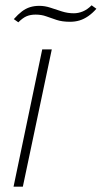

<svg xmlns="http://www.w3.org/2000/svg" viewBox="-20 -703 383 723"><path d="M31 0 139 -517H175L66 0ZM244 -621Q214 -621 193 -628Q172 -635 154 -641.5Q136 -648 114 -648Q95 -648 80.5 -642Q66 -636 49 -619L32 -631Q48 -649 62.5 -660Q77 -671 93 -676Q109 -681 128 -681Q149 -681 170 -674Q191 -667 213 -660Q235 -653 258 -653Q275 -653 292 -660Q309 -667 325 -683L343 -670Q328 -653 312 -642Q296 -631 279.5 -626Q263 -621 244 -621Z"/></svg>

Font: Mona Sans ExtraLight
Style: Italic
Weight: 200
Italic angle: -11.6951°
Designer: Deni Anggara
Foundry: GitHub
Version: Version 2.000